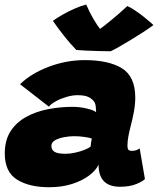

<svg xmlns="http://www.w3.org/2000/svg" viewBox="-20 -796 688 824"><path d="M190.5 7.5Q105.5 7.5 53 -25.2Q0.5 -58 0.5 -137.5Q0.5 -194 25.2 -232.5Q50 -271 91.8 -294Q133.5 -317 185.2 -327.2Q237 -337.5 291.5 -337.5Q322.5 -337.5 352.8 -330.2Q383 -323 392.5 -314.5Q392.5 -320 391.2 -335.5Q390 -351 384.5 -359Q375 -372.5 358.8 -380Q342.5 -387.5 312 -387.5Q290.5 -387.5 265.8 -380.2Q241 -373 220.5 -361.8Q200 -350.5 189.5 -338.5L66 -434.5Q113 -480.5 188.5 -509.2Q264 -538 344 -538Q446.5 -538 503.5 -502.8Q560.5 -467.5 560.5 -377Q560.5 -349 554.8 -317.2Q549 -285.5 541 -255.5Q535 -232.5 531 -211Q527 -189.5 527 -171Q527 -157.5 531.5 -153Q536 -148.5 544.5 -148.5Q556 -148.5 564.2 -151.2Q572.5 -154 579.5 -159L602 -27.5Q591.5 -17 564 -5.8Q536.5 5.5 495 5.5Q403 5.5 403 -89.5Q392 -65 362.5 -42.8Q333 -20.5 289.2 -6.5Q245.5 7.5 190.5 7.5ZM262.5 -136Q280.5 -136 302.2 -140.8Q324 -145.5 342.5 -152.8Q361 -160 369 -167.5Q369 -173 370.8 -184.2Q372.5 -195.5 374 -201Q366 -205 343 -208.2Q320 -211.5 298 -211.5Q277.5 -211.5 254.8 -207.2Q232 -203 216.2 -194Q200.5 -185 200.5 -170Q200.5 -153 214 -144.5Q227.5 -136 262.5 -136ZM526.5 -770Q540.5 -764 558.5 -752Q576.5 -740 593.8 -726.5Q611 -713 623.2 -702.2Q635.5 -691.5 638.5 -688.5Q620.5 -675 594.8 -658.2Q569 -641.5 541.8 -625Q514.5 -608.5 491.2 -595.2Q468 -582 455 -576Q434.5 -576 406 -576.8Q377.5 -577.5 350.8 -578.8Q324 -580 307.5 -581.5Q282 -608 257.8 -638.2Q233.5 -668.5 207 -706.5Q222.5 -718 247.2 -732.2Q272 -746.5 299.8 -758.8Q327.5 -771 350 -776.5Q364.5 -742.5 381.5 -713.8Q398.5 -685 409.5 -672Q423 -681.5 456.8 -709Q490.5 -736.5 526.5 -770Z"/></svg>

Font: Grandstander Black
Style: Italic
Weight: 900
Italic angle: -15°
Designer: Tyler Finck
Foundry: Etcetera Type Co
Version: Version 1.200; ttfautohint (v1.8.3)